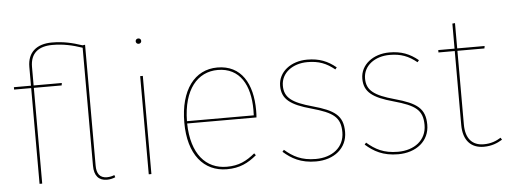

<svg xmlns="http://www.w3.org/2000/svg" viewBox="-49 -867 2673 1010"><g transform="rotate(-5 1287.5 -362.5)"><path d="M519 -11.7C507 -6.7 493.4 -3.7 479.7 -3.7C441.6 -3.7 425.3 -27.9 425.3 -69.6V-708L411.7 -706.3C360.9 -723.4 312.5 -735.1 252.3 -735.1C171.9 -735.1 123.1 -694.4 123.1 -617.6V-518.3H32.9V-505.6H123.1V0H137.1V-505.6H283.9L286 -518.3H137.1V-615.9C137.1 -688.7 180.6 -722 253.6 -722C311.2 -722 359.1 -711.2 411.3 -693.5V-70C411.3 -17.7 435 9.4 478.4 9.4C494.7 9.4 510.4 5.6 522.8 0.1Z M706.7 -716.7C697.6 -716.7 692.1 -709.9 692.1 -702.6C692.1 -695.3 697.6 -688.4 706.7 -688.4C716.3 -688.4 721.3 -695.3 721.3 -702.6C721.3 -709.8 716.3 -716.7 706.7 -716.7ZM713.7 -518.3H699.7V0H713.7Z M1291.7 -285.9C1291.7 -427 1233.9 -528.3 1107.9 -528.3C987.4 -528.3 909.7 -426 909.7 -254.3C909.7 -86.3 989.3 9.4 1112.6 9.4C1179.6 9.4 1224.1 -13 1269.6 -50.8L1261.7 -61.4C1216.7 -24.3 1175.9 -3.7 1112.6 -3.7C1002.9 -3.7 927.2 -86.2 924.2 -248.6H1290.3C1291.3 -260.4 1291.7 -271.4 1291.7 -285.8ZM1277.1 -260.8H924.2C926.1 -428 1002.2 -515.1 1108.7 -515.1C1226 -515.1 1277.7 -419.4 1277.7 -290.6C1277.7 -277.1 1277.7 -270.8 1277.1 -260.8Z M1582 -528.3C1496.7 -528.3 1428.6 -477 1428.6 -402.9C1428.6 -333.1 1472.4 -299.9 1582.4 -269.7C1695.3 -238.1 1733.6 -211.6 1733.6 -132.1C1733.6 -51.6 1668.6 -3.7 1582.4 -3.7C1506.9 -3.7 1462.6 -28.7 1419 -66.3L1410.7 -56.6C1453.4 -19 1502.1 9.4 1582.4 9.4C1678.1 9.4 1748 -46.1 1748 -132.1C1748 -218 1704.7 -249.1 1589 -281.1C1483.3 -310.4 1443 -339.4 1443 -402.4C1443 -470.4 1504.3 -515.1 1582.4 -515.1C1643 -515.1 1682.9 -498.6 1725.6 -464L1733.9 -474.1C1690 -510.3 1645.3 -528.3 1582 -528.3Z M2016 -528.3C1930.7 -528.3 1862.6 -477 1862.6 -402.9C1862.6 -333.1 1906.4 -299.9 2016.4 -269.7C2129.3 -238.1 2167.6 -211.6 2167.6 -132.1C2167.6 -51.6 2102.6 -3.7 2016.4 -3.7C1940.9 -3.7 1896.6 -28.7 1853 -66.3L1844.7 -56.6C1887.4 -19 1936.1 9.4 2016.4 9.4C2112.1 9.4 2182 -46.1 2182 -132.1C2182 -218 2138.7 -249.1 2023 -281.1C1917.3 -310.4 1877 -339.4 1877 -402.4C1877 -470.4 1938.3 -515.1 2016.4 -515.1C2077 -515.1 2116.9 -498.6 2159.6 -464L2167.9 -474.1C2124 -510.3 2079.3 -528.3 2016 -528.3Z M2560.1 -30.4C2535.9 -15.4 2507.9 -3.7 2469.3 -3.7C2407.4 -3.7 2373.8 -43.8 2373.8 -116V-505.6H2516.4L2518.6 -518.3H2373.8V-651.9L2359.8 -650.6V-518.3H2273.7V-505.6H2359.8V-115.1C2359.8 -33.7 2400.8 9.4 2468.4 9.4C2510 9.4 2540 -3.1 2566.7 -19.4Z"/></g></svg>

Font: Fira Sans Hair
Style: Regular
Weight: 100
Designer: bBox Type GmbH & Carrois Corporate GbR & Edenspiekermann AG
Foundry: bBox Type GmbH & Carrois Corporate GbR & Edenspiekermann AG
Version: Version 4.300;PS 004.300;hotconv 1.0.88;makeotf.lib2.5.64775